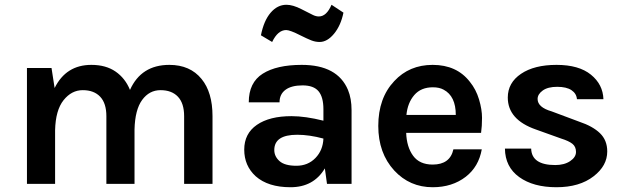

<svg xmlns="http://www.w3.org/2000/svg" viewBox="-20 -771 2615 805"><path d="M93 0V-486H196L209 -402Q257 -499 363 -499Q424 -499 464.5 -471Q505 -443 525 -394Q572 -499 690 -499Q777 -499 825 -440Q871 -384 871 -284V0H752V-284Q752 -338 726 -365.5Q700 -393 653 -393Q606 -393 576 -352Q546 -311 544 -228V0H426V-284Q426 -338 400 -365.5Q374 -393 327 -393Q280 -393 246.5 -351Q213 -309 211 -225V0Z M1202 -284Q1260 -284 1336 -265V-313Q1336 -364 1315.5 -388.5Q1295 -413 1248.5 -413Q1202 -413 1177 -394.5Q1152 -376 1152 -342H1023Q1023 -425 1081.5 -462Q1140 -499 1245 -499Q1395 -499 1439 -394Q1454 -358 1454 -309V0H1351L1342 -65Q1295 14 1198 14Q1104 14 1052 -32Q1004 -76 1004 -143.5Q1004 -211 1057 -247.5Q1110 -284 1202 -284ZM1074 -623Q1086 -684 1114.5 -717.5Q1143 -751 1181 -751Q1208 -751 1244 -732.5Q1280 -714 1292.5 -708Q1305 -702 1317 -702Q1349 -702 1370 -751L1420 -718Q1409 -664 1380.5 -629.5Q1352 -595 1320 -595Q1302 -595 1284.5 -602Q1267 -609 1241 -622Q1196 -645 1180 -645Q1145 -645 1121 -595ZM1130 -142Q1130 -115 1152 -95.5Q1174 -76 1222.5 -76Q1271 -76 1302.5 -108.5Q1334 -141 1336 -190Q1277 -206 1226 -206Q1130 -206 1130 -142Z M1566 -243Q1566 -360 1633 -431Q1696 -499 1794 -499Q1895 -499 1950 -428Q1976 -396 1988.5 -354Q2001 -312 2001 -277Q2001 -242 1997 -214H1683Q1685 -155 1712 -118Q1739 -81 1794 -81Q1867 -81 1881 -145H2000Q1987 -72 1933 -30Q1876 14 1794 14Q1698 14 1633 -56Q1566 -129 1566 -243ZM1684 -289H1891Q1891 -368 1840 -395Q1822 -405 1795 -405Q1745 -405 1717 -372.5Q1689 -340 1684 -289Z M2097 -148H2207Q2209 -79 2308 -79Q2346 -79 2370.5 -95.5Q2395 -112 2395 -134Q2395 -156 2380 -168Q2365 -180 2333 -190L2227 -228Q2109 -269 2109 -362Q2109 -424 2164.5 -461.5Q2220 -499 2313.5 -499Q2407 -499 2457.5 -458Q2508 -417 2510 -355H2399Q2397 -379 2376 -393Q2355 -407 2316 -407Q2277 -407 2255.5 -391.5Q2234 -376 2234 -356Q2234 -321 2293 -304L2408 -261Q2465 -242 2495.5 -212.5Q2526 -183 2526 -136Q2526 -76 2469 -32Q2410 14 2313 14Q2216 14 2157 -28.5Q2098 -71 2097 -148Z"/></svg>

Font: Karmilla
Style: Bold
Weight: 700
Designer: Jonathan Pinhorn
Version: Version 1.000